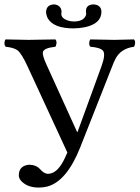

<svg xmlns="http://www.w3.org/2000/svg" viewBox="-21 -825 630 867"><path d="M312 -728Q353 -728 365.2 -752Q367.7 -757.3 368.2 -762.2Q368.2 -765.1 367.2 -771Q366.7 -773.9 367.2 -774.9Q367.2 -799.8 392.1 -804.2Q396.5 -804.7 399.9 -805.2Q436 -803.7 437 -772Q437 -719.2 364.7 -702.6Q339.8 -697.3 312 -696.8Q221.2 -696.8 194.8 -742.2Q187.5 -756.3 187 -772Q189 -804.2 224.1 -805.2Q253.9 -801.3 256.8 -774.9Q256.8 -773.9 256.8 -771Q256.3 -764.6 255.9 -762.2Q255.9 -742.2 285.2 -732.4Q298.3 -728 312 -728ZM104.5 -522.9Q76.2 -585 57.1 -598.6Q39.6 -610.4 4.9 -613.8Q-4.4 -623 1 -641.6Q2.4 -645.5 3.9 -647Q98.6 -645 107.9 -645Q136.2 -645 229 -647Q237.8 -638.2 231.9 -619.6Q230.5 -615.7 229 -613.8Q176.3 -608.4 172.4 -588.9Q170.4 -573.7 188.5 -534.2L327.1 -229H329.1L438 -527.8Q456.5 -580.1 444.3 -595.7Q431.2 -610.8 387.2 -613.8Q378.4 -622.6 383.8 -641.6Q385.3 -645.5 387.2 -647Q481.4 -645 496.1 -645Q506.3 -645 584 -647Q592.8 -638.2 586.9 -619.6Q585.4 -615.7 584 -613.8Q525.4 -606.4 500.5 -559.6Q493.2 -545.9 483.9 -521L341.8 -161.1Q281.2 -7.3 193.4 17.1Q173.8 22 153.8 22Q104 22 76.2 -6.3Q64 -19 64 -33.2Q64 -70.3 97.7 -79.1Q105.5 -81.1 112.8 -81.1Q142.6 -80.1 159.2 -62Q176.8 -41 194.8 -40Q234.4 -40 265.1 -97.7Q273.9 -114.7 283.2 -136.2Z"/></svg>

Font: Linux Libertine Display O
Style: Regular
Weight: 400
Designer: Philipp H. Poll
Foundry: Philipp H. Poll
Version: Version 5.0.9